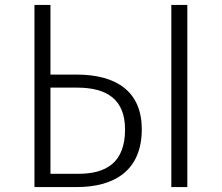

<svg xmlns="http://www.w3.org/2000/svg" viewBox="-20 -760 901 780"><path d="M291 -457H185V-740H120V0H291C446 0 556 -68 556 -235C556 -386 456 -457 291 -457ZM676 -740V0H741V-740ZM299 -54H185V-404H293C416 -404 488 -355 488 -234C488 -99 411 -54 299 -54Z"/></svg>

Font: Glow Sans SC Normal
Style: Regular
Weight: 400
Designer: Ryoko NISHIZUKA (kana, bopomofo & ideographs); Paul D. Hunt (Latin, Greek & Cyrillic); Sandoll Communications, Soo-young
Version: Version 0.93